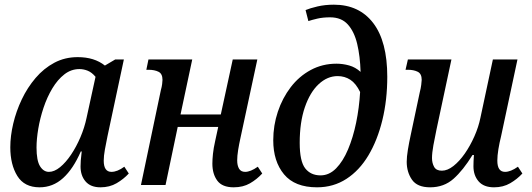

<svg xmlns="http://www.w3.org/2000/svg" viewBox="-20 -790 2270 820"><path d="M149 10Q84 10 54 -38.5Q24 -87 24 -161Q24 -209 36.5 -262Q49 -315 73 -365.5Q97 -416 132 -457Q167 -498 212 -522Q257 -546 312 -546Q383 -546 428 -510L472 -536H509L439 -208Q433 -179 428 -151.5Q423 -124 423 -104Q423 -56 456 -56Q481 -56 511 -78L530 -49Q508 -25 478 -7.5Q448 10 409 10Q367 10 345.5 -15Q324 -40 324 -79Q324 -92 325 -105Q326 -118 329 -143H325Q293 -69 249.5 -29.5Q206 10 149 10ZM189 -56Q212 -56 236.5 -76Q261 -96 283.5 -129.5Q306 -163 323.5 -204Q341 -245 350 -288L388 -462Q372 -481 354.5 -488Q337 -495 319 -495Q284 -495 255 -472.5Q226 -450 203.5 -412.5Q181 -375 166 -330Q151 -285 143.5 -240.5Q136 -196 136 -160Q136 -104 151 -80Q166 -56 189 -56Z M978 10Q929 10 908 -18.5Q887 -47 887 -91Q887 -109 889.5 -133Q892 -157 899 -188L912 -248H739L687 0H582L667 -405Q671 -419 672.5 -431Q674 -443 674 -449Q674 -475 657 -483.5Q640 -492 614 -492H605L614 -536H801L751 -301H923L974 -536H1079L1007 -201Q1001 -174 997 -149Q993 -124 993 -105Q993 -83 1001 -69.5Q1009 -56 1027 -56Q1050 -56 1081 -78L1100 -49Q1077 -24 1047.5 -7Q1018 10 978 10Z M1334 10Q1239 10 1193 -45.5Q1147 -101 1147 -191Q1147 -254 1166.5 -312.5Q1186 -371 1221.5 -417.5Q1257 -464 1307 -491Q1357 -518 1417 -518Q1444 -518 1471 -510.5Q1498 -503 1520 -483Q1518 -550 1505.5 -602.5Q1493 -655 1465.5 -685.5Q1438 -716 1390 -716Q1359 -716 1335.5 -710.5Q1312 -705 1297 -700L1285 -747Q1304 -755 1336 -762.5Q1368 -770 1406 -770Q1514 -770 1574 -691.5Q1634 -613 1634 -462Q1634 -363 1613 -277Q1592 -191 1553.5 -126.5Q1515 -62 1459.5 -26Q1404 10 1334 10ZM1349 -41Q1386 -41 1415.5 -71Q1445 -101 1466.5 -152Q1488 -203 1501 -266Q1514 -329 1518 -397Q1500 -434 1476 -449.5Q1452 -465 1422 -465Q1378 -465 1341 -430.5Q1304 -396 1282 -332Q1260 -268 1260 -180Q1260 -101 1283.5 -71Q1307 -41 1349 -41Z M1817 10Q1762 10 1739.5 -22.5Q1717 -55 1717 -99Q1717 -120 1722 -150.5Q1727 -181 1734 -213L1773 -397Q1777 -412 1779 -427.5Q1781 -443 1781 -449Q1781 -475 1764 -483.5Q1747 -492 1722 -492H1712L1722 -536H1908L1844 -236Q1837 -203 1831 -170Q1825 -137 1825 -115Q1825 -94 1834 -77.5Q1843 -61 1867 -61Q1891 -61 1916.5 -81Q1942 -101 1965 -134Q1988 -167 2006 -207.5Q2024 -248 2032 -288L2085 -536H2190L2120 -208Q2113 -180 2108.5 -152.5Q2104 -125 2104 -104Q2104 -56 2137 -56Q2161 -56 2192 -78L2211 -49Q2189 -25 2159 -7.5Q2129 10 2090 10Q2046 10 2024 -15.5Q2002 -41 2002 -80Q2002 -90 2002.5 -102Q2003 -114 2004 -128H1998Q1958 -63 1917 -26.5Q1876 10 1817 10Z"/></svg>

Font: Noto Serif SemiCondensed Medium
Style: Italic
Weight: 500
Width: 4
Italic angle: -12°
Designer: Monotype Design Team
Foundry: Monotype Imaging Inc.
Version: Version 2.013